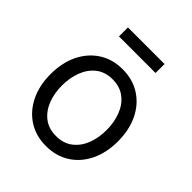

<svg xmlns="http://www.w3.org/2000/svg" viewBox="-201 -848 989 989"><g transform="rotate(45 294.0 -353.5)"><path d="M293.5 11.7Q220.7 11.7 165.5 -23.4Q110.4 -58.6 79.3 -121.6Q48.3 -184.6 48.3 -267.1Q48.3 -351.1 79.3 -414.3Q110.4 -477.5 165.5 -512.7Q220.7 -547.9 293.5 -547.9Q366.7 -547.9 422.1 -512.7Q477.5 -477.5 508.3 -414.3Q539.1 -351.1 539.1 -267.1Q539.1 -184.6 508.3 -121.6Q477.5 -58.6 422.1 -23.4Q366.7 11.7 293.5 11.7ZM293.5 -61.5Q347.7 -61.5 384 -89.6Q420.4 -117.7 438.5 -164.3Q456.5 -210.9 456.5 -267.1Q456.5 -323.7 438.5 -370.8Q420.4 -418 384 -446.3Q347.7 -474.6 293.5 -474.6Q239.7 -474.6 203.6 -446.3Q167.5 -418 149.4 -371.1Q131.3 -324.2 131.3 -267.1Q131.3 -210.9 149.4 -164.3Q167.5 -117.7 203.6 -89.6Q239.7 -61.5 293.5 -61.5ZM426.8 -719.2V-653.8H160.2V-719.2Z"/></g></svg>

Font: V-Inter
Style: Regular-375
Weight: 375
Designer: Rasmus Andersson
Foundry: rsms
Version: Version 4.000;git-4146feb